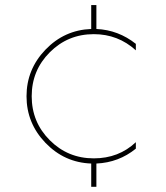

<svg xmlns="http://www.w3.org/2000/svg" viewBox="-20 -722 642 742"><path d="M342.5 -590Q242.5 -590 172.5 -520Q102.5 -450 102.5 -350Q102.5 -250 172.5 -180Q242.5 -110 342.5 -110Q438.8 -110 505 -172.5V-147.5Q438.8 -93.8 352.5 -90V0H332.5V-90Q228.8 -93.8 155.6 -170Q82.5 -246.2 82.5 -350Q82.5 -453.8 155.6 -530Q228.8 -606.2 332.5 -610V-702.5H352.5V-610Q437.5 -606.2 505 -552.5V-527.5Q436.2 -590 342.5 -590Z"/></svg>

Font: Now Thin
Style: Regular
Weight: 250
Designer: Alfredo Marco Pradil
Foundry: Alfredo Marco Pradil
Version: Version 1.002;PS 001.002;hotconv 1.0.88;makeotf.lib2.5.64775